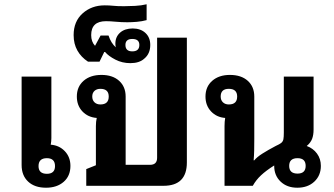

<svg xmlns="http://www.w3.org/2000/svg" viewBox="-20 -868 1561 897"><path d="M195 9Q142 9 111.5 -19.5Q81 -48 81 -97V-510H220V-223Q220 -208 217 -192Q257 -189 283 -161.5Q309 -134 309 -93Q309 -46 277.5 -18.5Q246 9 195 9ZM199 -56Q237 -56 237 -92Q237 -129 199 -129Q160 -129 160 -92Q160 -56 199 -56Z M383 0V-78L428 -96V-279Q428 -300 432 -317Q391 -320 365 -347.5Q339 -375 339 -417Q339 -463 370.5 -490.5Q402 -518 454 -518Q506 -518 536.5 -490.5Q567 -463 567 -417V-98H681Q714 -98 714 -131V-692H853V-109Q853 0 744 0ZM449 -380Q488 -380 488 -417Q488 -453 449 -453Q432 -453 421.5 -443.5Q411 -434 411 -417Q411 -400 421.5 -390Q432 -380 449 -380Z M589 -573Q551 -573 519 -589.5Q487 -606 471 -625H467L445 -580H391Q359 -601 341.5 -632Q324 -663 324 -704Q324 -768 366 -805.5Q408 -843 469 -843Q491 -843 509 -841Q527 -839 559 -839Q582 -839 611 -840.5Q640 -842 665 -848V-774Q643 -768 619 -766Q595 -764 575 -764Q547 -764 521 -766.5Q495 -769 475 -769Q406 -769 406 -704Q406 -673 424 -654L450 -702H487Q499 -666 521 -647Q519 -655 519 -664Q519 -696 541 -715.5Q563 -735 600 -735Q637 -735 659.5 -714Q682 -693 682 -658Q682 -617 654 -594Q631 -573 589 -573ZM598 -628Q631 -628 631 -658Q631 -686 598 -686Q566 -686 566 -658Q566 -628 598 -628Z M1029 0V-279Q1029 -300 1032 -317Q992 -320 966 -347.5Q940 -375 940 -417Q940 -463 971.5 -490.5Q1003 -518 1054 -518Q1107 -518 1137.5 -490.5Q1168 -463 1168 -417V-219Q1168 -189 1167.5 -165.5Q1167 -142 1165 -119H1168Q1180 -134 1206 -150.5Q1232 -167 1268 -186Q1286 -194 1294 -200.5Q1302 -207 1304 -217.5Q1306 -228 1306 -248V-510H1445V-263Q1445 -237 1438 -219Q1431 -201 1413 -186Q1443 -175 1461 -150.5Q1479 -126 1479 -93Q1479 -48 1448.5 -19.5Q1418 9 1369 9Q1321 9 1291 -19.5Q1261 -48 1261 -93Q1261 -94 1261 -95Q1223 -71 1199.5 -49Q1176 -27 1161 0ZM1049 -380Q1088 -380 1088 -417Q1088 -453 1049 -453Q1011 -453 1011 -417Q1011 -400 1021.5 -390Q1032 -380 1049 -380ZM1370 -57Q1408 -57 1408 -93Q1408 -129 1370 -129Q1331 -129 1331 -93Q1331 -57 1370 -57Z"/></svg>

Font: Noto Sans Thai Looped UI
Style: Bold
Weight: 700
Designer: Cadson Demak Team
Foundry: Cadson Demak Co., Ltd.
Version: Version 1.000; ttfautohint (v1.8.4.7-5d5b)